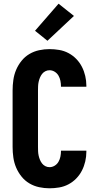

<svg xmlns="http://www.w3.org/2000/svg" viewBox="-20 -1008 540 1036"><path d="M247 8Q219 8 191 2Q163 -4 138.5 -18.5Q114 -33 96 -55.5Q78 -78 67 -104Q56 -130 52 -158.5Q48 -187 48 -215V-520Q48 -548 52 -576.5Q56 -605 67 -631Q78 -657 96 -679.5Q114 -702 138.5 -716.5Q163 -731 191 -737Q219 -743 247 -743Q273 -743 299.5 -738.5Q326 -734 349.5 -721.5Q373 -709 391.5 -690Q410 -671 422 -647.5Q434 -624 440 -598Q446 -572 446 -546V-540H309V-542Q309 -557 306 -572Q303 -587 295.5 -600Q288 -613 275 -621Q262 -629 247 -629Q235 -629 224.5 -623.5Q214 -618 207 -609Q200 -600 195.5 -589Q191 -578 188.5 -566.5Q186 -555 185.5 -543.5Q185 -532 185 -520V-215Q185 -203 185.5 -191.5Q186 -180 188.5 -168.5Q191 -157 195.5 -146Q200 -135 207 -126Q214 -117 224.5 -111.5Q235 -106 247 -106Q262 -106 275 -114Q288 -122 295.5 -135Q303 -148 306 -163Q309 -178 309 -193V-195H446V-189Q446 -163 440 -137Q434 -111 422 -87.5Q410 -64 391.5 -45Q373 -26 349.5 -13.5Q326 -1 299.5 3.5Q273 8 247 8ZM236 -788 169 -842 296 -988 379 -922Z"/></svg>

Font: Iosevka Term Curly Heavy
Style: Regular
Weight: 900
Designer: Belleve Invis
Foundry: Belleve Invis
Version: Version 32.3.0